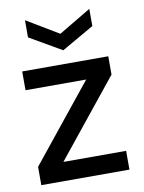

<svg xmlns="http://www.w3.org/2000/svg" viewBox="-81 -768 618 826"><g transform="rotate(-10 227.5 -355.5)"><path d="M32 0V-80L301 -414H36V-496H412V-416L143 -82H417V0ZM226 -555 86 -636V-711L226 -627L367 -711V-636Z"/></g></svg>

Font: DM Sans 28pt Medium
Style: Regular
Weight: 500
Version: Version 4.004;gftools[0.9.30]